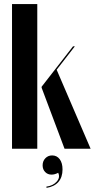

<svg xmlns="http://www.w3.org/2000/svg" viewBox="-20 -719 458 928"><path d="M160.2 -699.2V0H38.1V-699.2ZM341.8 -495.1 253.9 -381.8 418 0H292L181.2 -294.9V-299.8L333 -495.1ZM261.2 116.2Q244.6 125 229 125Q210.4 125 198.2 112.3Q186 99.6 186 80.1Q186 59.6 199.2 45.9Q212.4 32.2 231.9 32.2Q254.9 32.2 268.6 50.5Q282.2 68.8 282.2 100.1Q282.2 137.2 262.5 160.2Q242.7 183.1 205.1 189L204.1 183.1Q236.8 178.7 254.4 158.4Q272 138.2 261.2 116.2Z"/></svg>

Font: Moniqa Black Display
Style: Regular
Weight: 900
Designer: Rajesh Rajput
Foundry: Rajesh Rajput
Version: Version 1.000